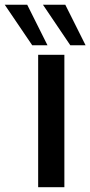

<svg xmlns="http://www.w3.org/2000/svg" viewBox="-120 -785 379 805"><path d="M174.8 -595.2 60.1 -765.1H153.8L238.8 -595.2ZM15.1 -595.2 -100.1 -765.1H-5.9L79.1 -595.2ZM40 0V-555.2H149.9V0Z"/></svg>

Font: Horta
Style: Regular
Weight: 600
Width: 3
Version: Version 0.11